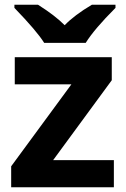

<svg xmlns="http://www.w3.org/2000/svg" viewBox="-20 -786 528 806"><path d="M458 0H26.9V-87.9L279.8 -432.1H42V-545.9H449.2V-449.2L203.1 -113.8H458ZM40.5 -766.1H139.6Q211.4 -720.7 251.5 -680.2Q292.5 -722.7 365.7 -766.1H464.8V-752.9Q375.5 -663.6 339.8 -606H165.5Q135.3 -654.8 40.5 -752.9Z"/></svg>

Font: OpenSans-Bold
Style: Bold
Weight: 700
Foundry: Ascender Corporation
Version: Version 1.10